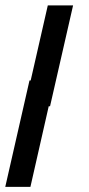

<svg xmlns="http://www.w3.org/2000/svg" viewBox="-35 -636 339 729"><path d="M77 -330.5H81.5L146.5 -615.5H242.5L155 -232.5H150L80.5 73.5H-15Z"/></svg>

Font: Besley* Narrow Heavy
Style: Italic
Weight: 800
Width: 4
Italic angle: -13°
Designer: Owen Earl
Foundry: indestructible type*
Version: Version 3.000; ttfautohint (v1.8.3)